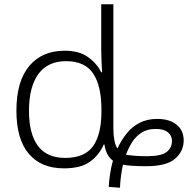

<svg xmlns="http://www.w3.org/2000/svg" viewBox="-20 -780 894 901"><path d="M490 97Q492 67 497 34Q502 1 510 -26Q478 -49 470 -102H467Q445 -52 402 -21Q359 10 280 10Q173 10 115 -58.5Q57 -127 57 -261Q57 -398 117 -470Q177 -542 284 -542Q351 -542 392.5 -512.5Q434 -483 455 -441H459Q458 -464 456.5 -492.5Q455 -521 455 -545V-760H512V-179Q512 -148 516.5 -123Q521 -98 531 -83Q548 -120 573 -152Q598 -184 634 -203Q670 -222 718 -222Q775 -222 808.5 -195Q842 -168 842 -121Q842 -70 801.5 -35Q761 0 666 0Q630 0 600.5 -2Q571 -4 557 -7Q552 14 548 44.5Q544 75 543 101ZM286 -39Q378 -39 417 -94.5Q456 -150 456 -257V-266Q456 -376 417.5 -434.5Q379 -493 290 -493Q204 -493 160 -432.5Q116 -372 116 -260Q116 -152 158 -95.5Q200 -39 286 -39ZM669 -47Q736 -47 761.5 -66.5Q787 -86 787 -119Q787 -143 768 -159Q749 -175 711 -175Q672 -175 645 -158Q618 -141 600.5 -113.5Q583 -86 571 -54Q587 -51 612.5 -49Q638 -47 669 -47Z"/></svg>

Font: Noto Sans Light
Style: Regular
Weight: 300
Designer: Monotype Design Team
Foundry: Monotype Imaging Inc.
Version: Version 2.007